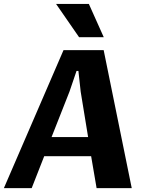

<svg xmlns="http://www.w3.org/2000/svg" viewBox="-25 -975 756 995"><path d="M447.3 -165.5H204.1L139.2 0H-4.9L304.2 -715.3H512.2L657.7 0H475.6ZM431.6 -264.6 393.1 -500 381.3 -607.4H371.6L335 -500Q311.5 -440.9 288.6 -382.3Q265.6 -323.7 242.2 -264.6ZM384.8 -782.2 265.6 -954.6H435.5L512.7 -782.2Z"/></svg>

Font: Proza Libre
Style: Bold Italic
Weight: 700
Designer: Jasper de Waard
Foundry: Jasper de Waard
Version: Version 1.000; ttfautohint (v1.4.1.8-43bc)